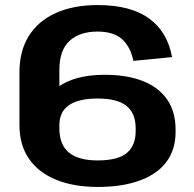

<svg xmlns="http://www.w3.org/2000/svg" viewBox="-20 -730 766 760"><path d="M57 -444Q57 -528 94 -587.5Q131 -647 201 -678.5Q271 -710 366 -710Q497 -710 570 -657Q643 -604 661 -504L508 -489Q497 -544 463.5 -574.5Q430 -605 366 -605Q295 -605 255 -568Q215 -531 215 -453V-235H57ZM367 10Q271 10 201 -19Q131 -48 94 -102.5Q57 -157 57 -235L138 -241Q138 -333 206.5 -383.5Q275 -434 394 -434Q483 -434 546 -409Q609 -384 642 -335.5Q675 -287 675 -218V-207Q675 -138 639 -89.5Q603 -41 533.5 -15.5Q464 10 367 10ZM366 -95Q447 -95 482 -124.5Q517 -154 517 -211V-222Q517 -282 480.5 -311Q444 -340 366 -340Q292 -340 253.5 -314Q215 -288 215 -234V-222Q215 -157 253 -126Q291 -95 366 -95Z"/></svg>

Font: Pathway Extreme 8pt Thin 12pt
Style: Bold
Weight: 700
Version: Version 1.001;gftools[0.9.26]